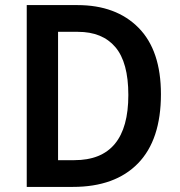

<svg xmlns="http://www.w3.org/2000/svg" viewBox="-20 -734 707 754"><path d="M612 -364Q612 -185 522 -92.5Q432 0 266 0H85V-714H284Q436 -714 524 -625Q612 -536 612 -364ZM484 -361Q484 -489 433 -549Q382 -609 286 -609H208V-105H272Q484 -105 484 -361Z"/></svg>

Font: Noto Sans Gurmukhi UI SemiCondensed SemiBold
Style: Regular
Weight: 600
Width: 4
Designer: Jelle Bosma - Monotype Design Team
Foundry: Monotype Imaging Inc.
Version: Version 2.004; ttfautohint (v1.8.4.7-5d5b)